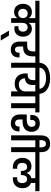

<svg xmlns="http://www.w3.org/2000/svg" viewBox="1802 -2880 1329 5014"><g transform="rotate(90 2466.0 -373.5)"><path d="M433.1 -162.1Q410.2 -124 369.1 -101.1Q329.1 -77.1 268.1 -77.1Q220.2 -77.1 182.1 -94.2Q142.6 -111.3 116.2 -142.1Q88.4 -172.9 74.2 -214.8Q59.1 -259.3 59.1 -310.1Q59.1 -360.4 74.2 -404.8Q88.9 -447.8 117.2 -479Q146.5 -509.8 185.1 -525.9Q222.2 -542 272.9 -542Q332 -542 371.1 -520Q410.2 -497.1 433.1 -460.9V-631.8H-21V-740.2H996.1V-631.8H557.1V-459Q578.1 -496.1 617.2 -519Q654.8 -542 711.9 -542Q758.8 -542 796.9 -524.9Q836.4 -505.4 861.8 -476.1Q888.7 -443.4 902.8 -403.8Q917 -358.9 917 -313Q917 -259.8 901.9 -216.8Q884.3 -171.4 857.9 -145Q828.6 -113.8 793 -100.1Q754.4 -85 710 -85Q670.9 -85 644 -91.8V-193.8Q654.3 -189.9 674.8 -189.9Q722.7 -189.9 754.9 -222.2Q786.1 -253.4 786.1 -310.1Q786.1 -363.8 754.9 -397.9Q723.1 -431.2 671.9 -431.2Q644.5 -431.2 621.1 -419.9Q598.1 -409.7 585 -391.1Q569.8 -372.1 564 -350.1Q557.1 -327.6 557.1 -300.8V0H433.1ZM189.9 -309.1Q189.9 -252 224.1 -219.2Q256.8 -185.1 311 -185.1Q341.3 -185.1 365.2 -195.8Q387.2 -206.1 402.8 -225.1Q419.4 -246.1 425.8 -265.1Q433.1 -287.6 433.1 -309.1Q433.1 -331.1 425.8 -354Q419.4 -373 402.8 -394Q386.7 -412.6 366.2 -421.9Q343.8 -432.1 312 -432.1Q260.7 -432.1 226.1 -398.9Q189.9 -365.7 189.9 -309.1Z M1018.6 271H885.7L759.8 57.1H888.7Z M1528.8 -631.8H1430.7V-563Q1430.7 -508.3 1418.5 -461.9Q1405.3 -415.5 1378.4 -382.8Q1350.1 -350.1 1305.7 -332Q1261.7 -314 1195.8 -314H1173.8V-201.2Q1173.8 -158.2 1193.4 -129.9Q1213.4 -101.1 1254.4 -101.1Q1292 -101.1 1313.5 -127Q1334.5 -152.3 1334.5 -193.8V-219.2H1458.5Q1459.5 -214.4 1459.5 -207V-198.2Q1459.5 -103.5 1406.7 -47.9Q1354.5 8.8 1256.3 8.8Q1199.7 8.8 1164.6 -7.8Q1124 -24.4 1098.6 -53.2Q1072.8 -82 1059.6 -122.1Q1045.4 -163.6 1045.4 -207V-418.9H1148.4Q1231.4 -418.9 1266.6 -457Q1301.8 -495.1 1301.8 -563V-631.8H954.6V-740.2H1528.8Z M1598.1 -631.8H1487.3V-740.2H1598.1Q1601.1 -804.7 1633.3 -858.9Q1665 -912.1 1718.3 -945.8Q1771 -980.5 1844.2 -1000Q1916.5 -1018.1 2003.4 -1018.1Q2091.3 -1018.1 2165.5 -998Q2239.7 -978 2293.5 -940.9Q2346.2 -904.8 2378.4 -849.1Q2408.2 -795.4 2408.2 -728V-710.9H2279.3V-726.1Q2279.3 -775.4 2255.4 -811Q2228 -847.7 2191.4 -869.1Q2152.8 -891.6 2103.5 -901.9Q2053.7 -912.1 2003.4 -912.1Q1960 -912.1 1905.3 -903.8Q1856.4 -895 1818.4 -875Q1780.3 -854 1754.4 -820.8Q1729 -788.1 1726.1 -740.2H1838.4V-631.8H1727.5V0H1598.1Z M2172.9 -201.2Q2213.4 -201.2 2243.7 -213.9Q2275.4 -225.6 2298.8 -249Q2321.8 -272 2335 -303.2Q2346.7 -335 2346.7 -372.1V-631.8H2179.7V-555.2Q2179.7 -470.2 2137.7 -419.9Q2095.2 -369.1 2004.9 -361.8Q2004.9 -290 2048.8 -246.1Q2092.3 -201.2 2172.9 -201.2ZM1795.9 -631.8V-740.2H2586.9V-631.8H2476.1V0H2346.7V-179.2Q2315.4 -140.1 2268.1 -117.2Q2217.8 -92.8 2146 -92.8Q2081.1 -92.8 2030.8 -112.8Q1981.4 -132.3 1946.8 -169.9Q1911.1 -208.5 1895 -258.8Q1877 -311 1877 -375Q1877 -394 1877.9 -402.8L1880.9 -431.2H1893.1Q1978 -431.2 2015.1 -466.8Q2051.8 -502 2051.8 -578.1V-631.8Z M2544.4 -740.2H2895.5V-631.8H2784.7V0H2655.3V-631.8H2544.4Z M3179.2 7.8Q3120.1 7.8 3082 -8.8Q3038.1 -25.9 3010.3 -55.2Q2979 -86.4 2964.8 -127.9Q2949.2 -166.5 2949.2 -223.1V-408.2H3090.8Q3129.4 -408.2 3160.2 -415Q3193.8 -422.9 3216.8 -438Q3242.2 -452.6 3256.8 -478Q3272 -502.9 3272 -538.1Q3272 -583 3248 -609.9Q3223.6 -637.2 3181.2 -637.2Q3139.6 -637.2 3115.2 -609.9Q3090.8 -582.5 3090.8 -538.1Q3090.8 -524.9 3091.8 -519V-500H2963.9Q2960.9 -521.5 2960.9 -542Q2960.9 -590.3 2977.1 -626Q2991.2 -662.1 3021 -691.9Q3049.8 -719.2 3089.8 -733.9Q3131.3 -749 3181.2 -749Q3227.5 -749 3271 -734.9Q3310.1 -720.7 3340.8 -692.9Q3369.1 -664.1 3386.2 -624Q3401.9 -586.4 3401.9 -529.8Q3401.9 -472.2 3381.8 -428.2Q3360.4 -384.3 3326.2 -356Q3287.6 -325.2 3242.2 -313Q3188.5 -298.8 3138.2 -298.8H3080.1V-213.9Q3080.1 -192.9 3085 -170.9Q3088.9 -152.3 3102.1 -136.2Q3113.8 -119.6 3131.8 -112.8Q3150.4 -104 3175.8 -104Q3219.7 -104 3243.2 -131.8Q3266.1 -160.6 3266.1 -205.1V-219.2H3392.1V-203.1Q3392.1 -104 3335.9 -47.9Q3278.8 7.8 3179.2 7.8ZM3493.2 0V-740.2H3734.9V-631.8H3624V0Z M3494.6 -772.9Q3494.6 -821.3 3505.9 -870.1Q3517.6 -914.1 3543.9 -948.2Q3567.9 -979.5 3611.8 -1000Q3652.8 -1018.1 3714.8 -1018.1Q3778.8 -1018.1 3818.8 -999Q3861.8 -978.5 3886.7 -946.8Q3912.6 -913.6 3922.9 -870.1Q3933.1 -825.2 3933.1 -772.9V-740.2H4043.9V-631.8H3933.1V0H3803.7V-631.8H3692.9V-740.2H3808.1V-779.8Q3808.1 -797.9 3804.7 -824.2Q3799.8 -849.1 3791 -866.2Q3781.2 -885.3 3762.7 -897Q3742.2 -909.2 3714.8 -909.2Q3686.5 -909.2 3666 -897Q3646 -884.3 3636.7 -866.2Q3627.9 -849.1 3623 -824.2Q3619.6 -797.9 3619.6 -779.8V-710.9H3494.6Z M4622.6 -43.9Q4612.3 -43.9 4607.4 -44.9Q4595.2 -44.9 4588.4 -45.9V-159.2Q4593.3 -158.2 4603.5 -158.2Q4608.4 -157.2 4615.2 -157.2Q4675.8 -157.2 4709.5 -193.8Q4742.7 -230 4742.7 -293Q4742.7 -345.7 4716.3 -382.8Q4688.5 -418 4637.7 -418Q4609.9 -418 4589.4 -407.2Q4570.3 -397.5 4556.6 -377Q4543.5 -357.4 4537.6 -331.1Q4531.2 -303.2 4531.2 -274.9V-253.9H4423.3V-274.9Q4423.3 -305.7 4417.5 -331.1Q4411.6 -356 4399.4 -377Q4385.3 -397.9 4367.7 -407.2Q4347.2 -418 4320.3 -418Q4267.1 -418 4239.3 -382.8Q4212.4 -347.2 4212.4 -293Q4212.4 -229.5 4246.6 -193.8Q4278.8 -157.2 4339.4 -157.2Q4346.7 -157.2 4351.6 -158.2Q4361.8 -158.2 4366.7 -159.2V-45.9Q4359.9 -44.9 4348.6 -44.9Q4342.8 -43.9 4332.5 -43.9Q4269 -43.9 4224.6 -63Q4176.3 -83.5 4146.5 -116.2Q4115.7 -148.4 4098.6 -194.8Q4081.5 -241.7 4081.5 -294.9Q4081.5 -354 4099.6 -397.9Q4117.2 -442.9 4146.5 -472.2Q4178.2 -502.4 4216.3 -516.1Q4256.8 -530.8 4302.2 -530.8Q4341.3 -530.8 4368.7 -521Q4395.5 -511.2 4418.5 -493.2Q4442.4 -472.7 4453.6 -453.1Q4469.7 -425.8 4475.6 -405.8H4478.5Q4493.7 -447.3 4525.4 -481.9Q4557.1 -516.6 4612.3 -526.9V-631.8H4001.5V-740.2H4952.6V-631.8H4739.3V-517.1Q4799.3 -494.6 4836.4 -439Q4873.5 -383.8 4873.5 -294.9Q4873.5 -238.8 4857.4 -194.8Q4840.3 -148.4 4809.6 -116.2Q4780.3 -84.5 4730.5 -63Q4686 -43.9 4622.6 -43.9Z"/></g></svg>

Font: PoppinsZ SemiBold
Style: Regular
Weight: 600
Designer: Ninad Kale (Devanagari), Jonny Pinhorn (Latin)
Foundry: Indian Type Foundry
Version: Version 3.002;FEAKit 1.0